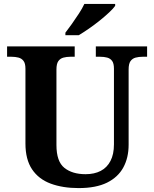

<svg xmlns="http://www.w3.org/2000/svg" viewBox="-20 -951 787 981"><path d="M381.7 10Q300.4 10 239 -12.8Q177.5 -35.6 143.8 -85.9Q110 -136.2 110 -217.7V-599.9Q110 -627 100.2 -639.8Q90.5 -652.6 74.3 -656.8Q58.1 -661 38.4 -661H16.2V-714H361.7V-661H339.4Q320.3 -661 303.9 -656.6Q287.5 -652.1 278 -638.6Q268.4 -625 268.4 -595.9V-210Q268.4 -125.9 308.8 -93.5Q349.1 -61 417.4 -61Q462.1 -61 494.5 -77.8Q526.8 -94.6 544.5 -128.7Q562.2 -162.7 562.2 -213.5V-599.9Q562.2 -627 552.8 -639.8Q543.3 -652.6 527.4 -656.8Q511.5 -661 491.8 -661H469.6V-714H731.6V-661H708.7Q689 -661 672.7 -656.6Q656.3 -652.1 646.7 -638.6Q637.2 -625 637.2 -595.9V-211.5Q637.2 -145 610 -95.2Q582.9 -45.5 526.7 -17.7Q470.4 10 381.7 10ZM314.1 -784Q329.1 -803 347.4 -829Q365.7 -855 383.4 -882Q401 -909 411 -931H568.4V-921Q559.4 -908 538.2 -888Q517 -868 489.6 -846Q462.2 -824 434 -804.5Q405.7 -785 382.3 -771H314.1Z"/></svg>

Font: Noto Serif Telugu
Style: Regular
Weight: 400
Designer: Jelle Bosma - Monotype Design Team
Foundry: Monotype Imaging Inc.
Version: Version 2.003